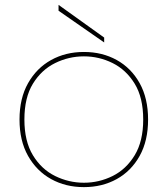

<svg xmlns="http://www.w3.org/2000/svg" viewBox="-20 -760 687 787"><path d="M324 7Q249 7 189.5 -26Q130 -59 95 -121Q60 -183 60 -270Q60 -357 95 -419Q130 -481 189.5 -514Q249 -547 324 -547Q399 -547 458.5 -514Q518 -481 552.5 -419Q587 -357 587 -270Q587 -183 552.5 -121Q518 -59 458.5 -26Q399 7 324 7ZM324 -11Q386 -11 441.5 -38.5Q497 -66 532 -123.5Q567 -181 567 -270Q567 -360 532 -417Q497 -474 441.5 -501.5Q386 -529 324 -529Q262 -529 206 -501.5Q150 -474 115 -417Q80 -360 80 -270Q80 -181 115 -123.5Q150 -66 206 -38.5Q262 -11 324 -11ZM220 -716V-740L407 -606V-586Z"/></svg>

Font: Poppins Devanagari Thin
Style: Regular
Weight: 100
Designer: Ninad Kale (Devanagari), Jonny Pinhorn (Latin)
Foundry: Indian Type Foundry
Version: 4.005